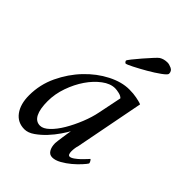

<svg xmlns="http://www.w3.org/2000/svg" viewBox="-190 -734 834 834"><g transform="rotate(45 226.5 -317.0)"><path d="M309 -440Q263 -440 212 -414Q161 -388 118 -343Q75 -298 47 -239Q19 -180 19 -114Q19 -60 43 -27.5Q67 5 109 5Q131 5 154.5 -11.5Q178 -28 198.5 -50Q219 -72 235 -95.5Q251 -119 258 -132Q257 -127 255 -114.5Q253 -102 251 -88Q249 -74 247.5 -62.5Q246 -51 246 -47Q246 -24 255 -9Q264 6 281 6Q299 6 320.5 -6Q342 -18 361 -34Q380 -50 394.5 -66Q409 -82 413 -89Q413 -94 409 -100.5Q405 -107 403 -107Q402 -106 394 -97Q386 -88 375 -77.5Q364 -67 352 -58.5Q340 -50 332 -50Q326 -50 323.5 -56.5Q321 -63 321 -72Q321 -82 322.5 -92Q324 -102 326 -107L388 -427Q381 -430 372.5 -432Q364 -434 354.5 -436Q345 -438 333.5 -439Q322 -440 309 -440ZM262 -400Q272 -400 287 -396.5Q302 -393 309 -385L287 -277Q280 -241 264 -201.5Q248 -162 228.5 -129Q209 -96 187 -75Q165 -54 146 -54Q120 -54 107 -79.5Q94 -105 94 -153Q94 -197 109.5 -241Q125 -285 149 -320Q173 -355 203 -377.5Q233 -400 262 -400ZM218 -508Q224 -508 250.5 -521.5Q277 -535 306.5 -552Q336 -569 359.5 -586Q383 -603 383 -610Q383 -627 368.5 -633.5Q354 -640 344 -640Q333 -640 323.5 -637.5Q314 -635 306 -630Q301 -627 285.5 -610Q270 -593 253 -573.5Q236 -554 223 -537.5Q210 -521 210 -518Q210 -516 213 -512Q216 -508 218 -508Z"/></g></svg>

Font: Vermiglione
Style: Italic
Weight: 400
Italic angle: -11°
Version: Version 1.105